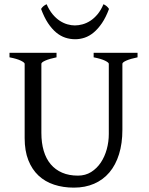

<svg xmlns="http://www.w3.org/2000/svg" viewBox="-20 -862 694 897"><path d="M622.6 -594.2Q589.4 -587.4 570.6 -579.1Q551.8 -570.8 551.8 -564V-255.9Q551.8 -191.9 536.1 -141.6Q520.5 -91.3 491.2 -56.6Q461.9 -22 419.9 -3.7Q377.9 14.6 325.2 14.6Q274.9 14.6 232.7 0.7Q190.4 -13.2 159.9 -41.7Q129.4 -70.3 112.3 -113.8Q95.2 -157.2 95.2 -216.8V-564Q95.2 -569.8 77.4 -578.6Q59.6 -587.4 24.4 -594.2V-615.2H244.1V-594.2Q210.9 -587.4 192.1 -579.1Q173.3 -570.8 173.3 -564V-241.2Q173.3 -194.3 184.3 -157.2Q195.3 -120.1 217 -94.5Q238.8 -68.8 270.5 -55.2Q302.2 -41.5 344.2 -41.5Q378.9 -41.5 405.8 -58.3Q432.6 -75.2 450.9 -102.5Q469.2 -129.9 478.8 -164.8Q488.3 -199.7 488.3 -235.8V-564Q488.3 -569.8 470.5 -578.6Q452.6 -587.4 417.5 -594.2V-615.2H622.6ZM489.3 -820.3Q474.6 -780.8 456.3 -753.9Q438 -727.1 417.7 -710.2Q397.5 -693.4 375.5 -686Q353.5 -678.7 331.5 -678.7Q307.6 -678.7 285.2 -686Q262.7 -693.4 242.4 -710.2Q222.2 -727.1 204.3 -753.9Q186.5 -780.8 171.9 -820.3Q177.7 -829.1 183.6 -833.7Q189.5 -838.4 197.8 -842.3Q210 -814.5 225.8 -795.4Q241.7 -776.4 259.3 -764.9Q276.9 -753.4 295.2 -748.3Q313.5 -743.2 329.6 -743.2Q346.7 -743.2 365.5 -748.3Q384.3 -753.4 402.1 -764.9Q419.9 -776.4 435.8 -795.4Q451.7 -814.5 463.4 -842.3Q471.7 -838.4 477.5 -833.7Q483.4 -829.1 489.3 -820.3Z"/></svg>

Font: Gentium Basic
Style: Regular
Weight: 400
Designer: J. Victor Gaultney and Annie Olsen
Foundry: SIL International
Version: Version 1.100